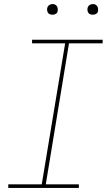

<svg xmlns="http://www.w3.org/2000/svg" viewBox="-20 -932 540 952"><path d="M21 0V-18H187L303 -717H139V-735H489V-717H322L207 -18H371V0ZM440 -859Q434 -859 428 -861Q422 -863 418.5 -868Q415 -873 414 -879Q413 -885 414 -891Q415 -896 417.5 -900Q420 -904 423.5 -906.5Q427 -909 431.5 -910.5Q436 -912 440 -912Q447 -912 452.5 -909.5Q458 -907 461.5 -902Q465 -897 466 -891Q467 -885 466 -879Q466 -874 463.5 -870Q461 -866 457 -863.5Q453 -861 449 -860Q445 -859 440 -859ZM240 -859Q234 -859 228 -861Q222 -863 218.5 -868Q215 -873 214 -879Q213 -885 214 -891Q215 -896 217.5 -900Q220 -904 223.5 -906.5Q227 -909 231.5 -910.5Q236 -912 240 -912Q247 -912 252.5 -909.5Q258 -907 261.5 -902Q265 -897 266 -891Q267 -885 266 -879Q266 -874 263.5 -870Q261 -866 257 -863.5Q253 -861 249 -860Q245 -859 240 -859Z"/></svg>

Font: Iosevka Slab Thin Oblique
Style: Regular
Weight: 100
Italic angle: -9°
Monospace: yes
Designer: Belleve Invis
Foundry: Belleve Invis
Version: Version 11.1.0; ttfautohint (v1.8.3)